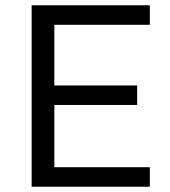

<svg xmlns="http://www.w3.org/2000/svg" viewBox="-20 -708 644 728"><path d="M100 -688V0H548V-74H186V-310H500V-384H186V-614H548V-688Z"/></svg>

Font: Saira UNSAM
Style: Regular
Weight: 400
Designer: Hector Gatti with collaboration of the Omnibus-Type team
Foundry: Omnibus-Type
Version: Version 0.072;PS 000.072;hotconv 1.0.88;makeotf.lib2.5.64775